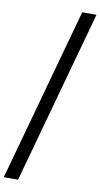

<svg xmlns="http://www.w3.org/2000/svg" viewBox="-134 -956 603 1153"><g transform="rotate(10 167.5 -379.5)"><path d="M-22.4 149 269.6 -908H356.6L64.6 149Z"/></g></svg>

Font: Wittgenstein
Style: Italic
Weight: 400
Italic angle: -11°
Designer: Jörg Drees
Foundry: Jörg Drees
Version: Version 1.500